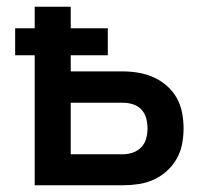

<svg xmlns="http://www.w3.org/2000/svg" viewBox="-20 -550 640 570"><path d="M83 0V-386H25V-466H83V-530H190V-466H300V-386H190V-338H345Q368 -338 391.5 -334Q415 -330 436 -320.5Q457 -311 475 -295.5Q493 -280 504.5 -259.5Q516 -239 520.5 -215.5Q525 -192 525 -169Q525 -145 520.5 -122Q516 -99 504.5 -78.5Q493 -58 475 -42Q457 -26 436 -16.5Q415 -7 391.5 -3.5Q368 0 345 0ZM190 -92H345Q360 -92 374.5 -97Q389 -102 399.5 -113Q410 -124 414 -139Q418 -154 418 -169Q418 -184 414 -199Q410 -214 399.5 -225Q389 -236 374.5 -240.5Q360 -245 345 -245H190Z"/></svg>

Font: Iosevka Curly SmBdEx
Style: Regular
Weight: 600
Width: 7
Monospace: yes
Designer: Belleve Invis
Foundry: Belleve Invis
Version: Version 11.1.0; ttfautohint (v1.8.3)